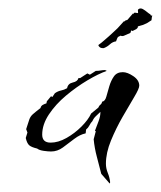

<svg xmlns="http://www.w3.org/2000/svg" viewBox="-20 -369 381 455"><path d="M240 66 220 43Q215 23 209.5 2.5Q204 -18 202 -39L207 -58L205 -59Q209 -70 213.5 -81.5Q218 -93 218 -104Q213 -99 207.5 -94Q202 -89 199 -82Q195 -78 192 -72Q189 -66 184 -62L183 -53Q169 -50 155.5 -39.5Q142 -29 129 -19.5Q116 -10 101 -10Q94 -10 83.5 -11.5Q73 -13 68 -17Q55 -20 49.5 -24.5Q44 -29 41 -42L45 -55L42 -63Q47 -79 49.5 -86Q52 -93 57.5 -98Q63 -103 76 -113Q77 -118 81.5 -120.5Q86 -123 90 -124L91 -129L101 -141L104 -139L110 -148Q117 -153 124.5 -154.5Q132 -156 139 -160Q141 -171 152.5 -173.5Q164 -176 166 -184H170L187 -195L193 -192L207 -201Q213 -201 218.5 -202Q224 -203 229 -203L233 -201Q213 -194 187 -178.5Q161 -163 136.5 -142.5Q112 -122 96 -98Q80 -74 80 -50Q80 -31 100 -31Q118 -31 137.5 -42Q157 -53 173 -69Q189 -85 196 -100L213 -114Q215 -119 218 -121Q221 -123 222 -128Q229 -129 232 -140Q235 -151 239 -164.5Q243 -178 250 -188Q257 -198 271 -198Q282 -198 296 -188.5Q310 -179 310 -166Q310 -159 298 -139Q286 -119 270.5 -92Q255 -65 243 -36Q231 -7 231 19Q231 30 235.5 41Q240 52 241 63ZM226 -255H223Q218 -255 215 -258.5Q212 -262 214 -263Q221 -268 226.5 -273Q232 -278 238 -283Q240 -285 250 -294Q260 -303 264 -308L274 -319L275 -318L278 -321Q281 -321 282 -322L295 -337L296 -336L297 -337Q297 -339 300 -339L306 -338Q308 -338 307 -342Q306 -346 308 -347Q310 -349 313 -349Q316 -349 318.5 -347.5Q321 -346 324 -344L333 -337Q334 -336 335.5 -335.5Q337 -335 337 -333L339 -332H341L340 -329L339 -321L328 -314L319 -310L312 -308Q306 -307 306.5 -305Q307 -303 303 -300L295 -296Q294 -295 291 -297L289 -291L273 -284Q269 -283 267 -284Q265 -285 263 -283Q259 -282 257.5 -277.5Q256 -273 255 -271Q247 -270 240.5 -264Q234 -258 226 -255Z"/></svg>

Font: Kolker Brush
Style: Regular
Weight: 400
Designer: Robert E. Leuschke
Foundry: Robert E. Leuschke
Version: Version 1.010; ttfautohint (v1.8.3)